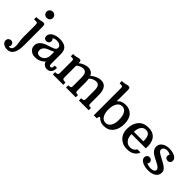

<svg xmlns="http://www.w3.org/2000/svg" viewBox="73 -1867 3222 3222"><g transform="rotate(45 1684.5 -256.0)"><path d="M172.4 -596.7Q140.6 -596.7 118.4 -617.9Q96.2 -639.2 96.2 -669.9Q96.2 -701.2 118.7 -722.9Q141.1 -744.6 172.4 -744.6Q203.6 -744.6 226.1 -722.9Q248.5 -701.2 248.5 -669.9Q248.5 -639.2 226.3 -617.9Q204.1 -596.7 172.4 -596.7ZM59.1 189Q71.8 193.4 79.1 192.9Q141.1 188.5 141.1 97.2Q141.1 68.8 132.1 13.2Q123 -42.5 123 -81.1V-373.5Q123 -408.7 116.9 -419.4Q110.8 -430.2 84 -430.2H39.1V-483.9Q86.9 -483.9 117.4 -491Q147.9 -498 160.9 -501.2Q173.8 -504.4 187 -504.4Q212.4 -504.4 220.5 -489.5Q228.5 -474.6 228.5 -441.9L229 -4.9Q229 189 140.6 234.4Q111.3 249 79.1 249Q22 249 -13.7 222.4Q-49.3 195.8 -49.3 162.4Q-49.3 128.9 -35.6 114.7Q-12.2 89.8 14.6 89.8Q41.5 89.8 54.4 102.3Q67.4 114.7 72 125.5Q76.7 136.2 76.7 154.3Q76.7 172.4 59.1 189Z M770 -116.7Q770 -58.6 793 -58.6Q814.9 -58.6 825.2 -73.5Q835.4 -88.4 835.4 -127.4H886.7Q887.2 -121.1 887.2 -107.4Q887.2 -63.5 865.2 -31.2Q838.4 9.8 779.8 9.8Q741.7 9.8 714.8 -11.7Q688 -33.2 677.7 -68.4Q606.9 9.8 498.5 9.8Q439 9.8 394.8 -25.1Q350.6 -60.1 350.6 -122.6Q350.6 -231 510.7 -282.7Q612.3 -314.9 632.3 -327.4Q652.3 -339.8 658.4 -352.8Q664.6 -365.7 664.6 -381.8Q664.6 -410.6 636.2 -429.9Q607.9 -449.2 562.5 -449.2Q517.1 -449.2 482.4 -424.8Q506.8 -406.7 506.8 -378.4Q506.8 -350.1 488 -333Q469.2 -315.9 442.6 -315.9Q416 -315.9 398.7 -332Q381.3 -348.1 381.3 -377Q381.3 -434.1 439 -469.5Q496.6 -504.9 579.1 -504.9Q726.6 -504.9 759.3 -409.2Q770 -377.4 770 -335.9ZM533.7 -58.1Q590.3 -58.1 627.4 -97.9Q664.6 -137.7 664.6 -209V-284.2Q633.3 -268.1 598.4 -254.9Q563.5 -241.7 554.7 -238.3Q511.7 -219.7 490.2 -190.7Q468.8 -161.6 468.8 -127.4Q468.8 -93.3 487.3 -75.7Q505.9 -58.1 533.7 -58.1Z M1562.5 -504.4Q1706.1 -504.4 1706.1 -294.9V-106Q1706.1 -73.7 1715.3 -63.7Q1724.6 -53.7 1766.1 -53.7V0H1535.2V-53.7Q1579.6 -53.7 1588.6 -62.7Q1597.7 -71.8 1599.1 -81.5Q1600.6 -91.3 1600.6 -106V-288.6Q1600.6 -356.9 1589.8 -382.1Q1579.1 -407.2 1562 -419.4Q1544.9 -431.6 1523.4 -431.6Q1484.4 -431.6 1448.7 -416Q1413.1 -400.4 1392.1 -375Q1398.9 -339.4 1398.9 -294.9V-106Q1398.9 -73.7 1408.2 -63.7Q1417.5 -53.7 1459 -53.7V0H1228V-53.7Q1272.5 -53.7 1281.5 -62.7Q1290.5 -71.8 1292 -81.5Q1293.5 -91.3 1293.5 -106V-288.6Q1293.5 -356.9 1282.7 -382.1Q1272 -407.2 1254.9 -419.4Q1237.8 -431.6 1216.3 -431.6Q1179.2 -431.6 1145 -417.5Q1110.8 -403.3 1088.9 -379.9V-105Q1088.9 -74.2 1098.6 -66.4Q1116.2 -53.7 1162.6 -53.7V0H915V-53.7Q957 -53.7 967.8 -62.3Q978.5 -70.8 981 -80.6Q983.4 -90.3 983.4 -105V-371.1Q983.4 -406.2 977.3 -417Q971.2 -427.7 943.8 -427.7H914.1V-481.4Q960 -481.4 986.6 -488.5Q1013.2 -495.6 1024.4 -498.8Q1035.6 -502 1048.8 -502Q1073.7 -502 1081.3 -487.3Q1088.9 -472.7 1088.9 -439.5V-438.5Q1138.7 -481.9 1210 -499Q1233.4 -504.4 1255.4 -504.4Q1342.8 -504.4 1377 -426.3Q1431.6 -477.1 1508.8 -497.1Q1536.1 -504.4 1562.5 -504.4Z M1980.5 -57.1Q1959.5 -37.1 1959.5 0H1887.2V-630.4Q1887.2 -665.5 1881.1 -676.3Q1875 -687 1847.7 -687H1813V-740.7Q1860.4 -740.7 1887.5 -747.8Q1914.6 -754.9 1926 -758.1Q1937.5 -761.2 1950.7 -761.2Q1976.6 -761.2 1984.6 -746.3Q1992.7 -731.4 1992.7 -698.7V-437Q2044.9 -504.9 2142.3 -504.9Q2239.7 -504.9 2297.1 -442.6Q2354.5 -380.4 2354.5 -259.3Q2354.5 -138.2 2294.7 -64.2Q2234.9 9.8 2127.4 9.8Q2039.1 9.8 1980.5 -57.1ZM2116.2 -48.8Q2173.8 -48.8 2207.3 -102.1Q2240.7 -155.3 2240.7 -243.2Q2240.7 -383.3 2174.3 -429.7Q2150.4 -445.8 2117.9 -445.8Q2085.4 -445.8 2062 -430.2Q2038.6 -414.6 2022.9 -387.2Q1990.2 -331.1 1990.2 -241.7Q1990.2 -152.3 2024.2 -100.6Q2058.1 -48.8 2116.2 -48.8Z M2896.5 -225.1H2557.6Q2557.6 -141.1 2597.4 -95.2Q2637.2 -49.3 2695.8 -49.3Q2774.4 -49.3 2808.6 -114.3L2881.3 -114.7Q2870.1 -62.5 2817.1 -26.4Q2764.2 9.8 2674.3 9.8Q2584.5 9.8 2519 -45.9Q2440.9 -112.8 2440.9 -234.4Q2440.9 -356 2503.2 -430.4Q2565.4 -504.9 2681.6 -504.9Q2834.5 -504.9 2879.4 -381.8Q2897.5 -332.5 2897.5 -288.6Q2897.5 -244.6 2896.5 -225.1ZM2783.7 -298.3Q2783.7 -447.8 2682.1 -447.8Q2625 -447.8 2593 -403.3Q2561 -358.9 2558.1 -280.3H2783.2Q2783.7 -289.6 2783.7 -298.3Z M3253.4 -430.2Q3228.5 -455.1 3171.9 -455.1Q3115.2 -455.1 3095.2 -414.1Q3089.8 -402.3 3089.8 -387.5Q3089.8 -372.6 3101.6 -358.6Q3113.3 -344.7 3131.8 -332.3Q3150.4 -319.8 3173.6 -308.1Q3196.8 -296.4 3221.7 -282.7Q3246.6 -269 3274.4 -253.9Q3376.5 -198.2 3376.5 -130.6Q3376.5 -63 3323.7 -26.6Q3271 9.8 3183.8 9.8Q3096.7 9.8 3040 -21.5Q2983.4 -52.7 2983.4 -102.1Q2983.4 -128.9 3001.2 -147.5Q3019 -166 3046.6 -166Q3074.2 -166 3092.3 -148.7Q3110.4 -131.3 3110.4 -107.4Q3110.4 -83.5 3093.8 -66.9Q3132.8 -44.4 3190.7 -44.4Q3248.5 -44.4 3272 -71.3Q3281.7 -82 3281.7 -99.1Q3281.7 -139.6 3191.9 -183.6Q3129.4 -214.4 3098.1 -231.9Q2998 -288.6 2998 -368.7Q2998 -430.2 3049.1 -467.3Q3100.1 -504.4 3179.2 -504.4Q3258.3 -504.4 3312.3 -474.9Q3366.2 -445.3 3366.2 -398.4Q3366.2 -371.1 3353 -357.9Q3330.1 -335 3309.1 -335Q3274.9 -335 3257.6 -352.3Q3240.2 -369.6 3240.2 -392.1Q3240.2 -414.6 3253.4 -430.2Z"/></g></svg>

Font: Arbutus Slab
Style: Regular
Weight: 400
Version: Version 1.002; ttfautohint (v0.92) -l 10 -r 16 -G 200 -x 7 -